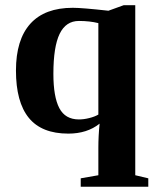

<svg xmlns="http://www.w3.org/2000/svg" viewBox="-20 -501 596 734"><path d="M184.1 -218.8Q184.1 -130.9 206.8 -87.6Q229.5 -44.4 281.7 -44.4Q300.3 -44.4 321 -49.6Q341.8 -54.7 356 -63V-412.6Q322.8 -420.9 281.7 -420.9Q231.9 -420.9 208 -371.6Q184.1 -322.3 184.1 -218.8ZM497.1 168.9 546.9 180.7V212.9H288.6V180.7L356 168.9V64Q356 18.6 360.8 -28.3Q313 9.8 241.2 9.8Q139.2 9.8 90.1 -50.5Q41 -110.8 41 -231.4Q41 -349.1 95.9 -410.2Q150.9 -471.2 258.3 -471.2Q293.5 -471.2 394.5 -460L452.6 -481H497.1Z"/></svg>

Font: Tinos
Style: Bold
Weight: 700
Designer: Steve Matteson
Foundry: Monotype Imaging Inc.
Version: Version 1.23